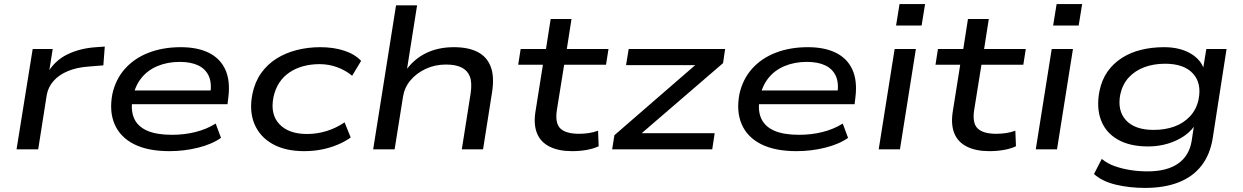

<svg xmlns="http://www.w3.org/2000/svg" viewBox="-20 -731 6087 940"><path d="M61 0 140 -491H238L219 -371H211Q247 -434 309.5 -464.5Q372 -495 451 -500L493 -503L486 -411L412 -405Q356 -401 312.5 -383Q269 -365 242.5 -335Q216 -305 209 -267L167 0Z M810 9Q704 9 636.5 -25Q569 -59 541.5 -122Q514 -185 530 -270Q546 -343 592 -394.5Q638 -446 708 -473Q778 -500 865 -500Q947 -500 1002.5 -472.5Q1058 -445 1083 -390.5Q1108 -336 1098 -255L1094 -221H603L612 -288H1035L1009 -269Q1018 -323 1002.5 -358Q987 -393 951 -410.5Q915 -428 860 -428Q800 -428 751 -407.5Q702 -387 671 -347.5Q640 -308 630 -252L629 -248Q619 -190 637 -150.5Q655 -111 701 -91Q747 -71 822 -71Q882 -71 936.5 -84.5Q991 -98 1036 -126L1062 -56Q1018 -25 950 -8Q882 9 810 9Z M1469 9Q1377 9 1314.5 -26Q1252 -61 1225.5 -124.5Q1199 -188 1216 -272Q1228 -330 1258.5 -373Q1289 -416 1333.5 -444Q1378 -472 1433 -486Q1488 -500 1548 -500Q1613 -500 1665 -483Q1717 -466 1748 -433L1704 -360Q1672 -387 1630.5 -402Q1589 -417 1545 -417Q1502 -417 1465 -407Q1428 -397 1398 -377Q1368 -357 1348 -327Q1328 -297 1319 -256Q1302 -172 1347.5 -123.5Q1393 -75 1483 -75Q1532 -75 1579 -89.5Q1626 -104 1667 -132L1697 -58Q1668 -37 1631.5 -22Q1595 -7 1554.5 1Q1514 9 1469 9Z M1807 0 1919 -705H2022L1971 -382H1964Q2004 -440 2064 -470Q2124 -500 2202 -500Q2273 -500 2318.5 -476.5Q2364 -453 2382.5 -404.5Q2401 -356 2389 -279L2345 0H2241L2284 -273Q2292 -326 2280.5 -356Q2269 -386 2240 -400.5Q2211 -415 2163 -415Q2109 -415 2063.5 -393.5Q2018 -372 1989 -337Q1960 -302 1953 -257L1912 0Z M2781 9Q2715 9 2671 -13Q2627 -35 2609.5 -77.5Q2592 -120 2601 -181L2638 -414H2517L2529 -491H2653L2676 -638H2778L2755 -491H2959L2947 -414H2742L2706 -190Q2697 -127 2724 -101.5Q2751 -76 2815 -76Q2839 -76 2862.5 -79.5Q2886 -83 2908 -91L2911 -15Q2886 -3 2852 3Q2818 9 2781 9Z M2977 0 2988 -69 3418 -442 3411 -412H3045L3058 -491H3530L3520 -422L3087 -49L3094 -79H3479L3467 0Z M3880 9Q3774 9 3706.5 -25Q3639 -59 3611.5 -122Q3584 -185 3600 -270Q3616 -343 3662 -394.5Q3708 -446 3778 -473Q3848 -500 3935 -500Q4017 -500 4072.5 -472.5Q4128 -445 4153 -390.5Q4178 -336 4168 -255L4164 -221H3673L3682 -288H4105L4079 -269Q4088 -323 4072.5 -358Q4057 -393 4021 -410.5Q3985 -428 3930 -428Q3870 -428 3821 -407.5Q3772 -387 3741 -347.5Q3710 -308 3700 -252L3699 -248Q3689 -190 3707 -150.5Q3725 -111 3771 -91Q3817 -71 3892 -71Q3952 -71 4006.5 -84.5Q4061 -98 4106 -126L4132 -56Q4088 -25 4020 -8Q3952 9 3880 9Z M4367 -606 4384 -711H4509L4492 -606ZM4282 0 4360 -491H4464L4386 0Z M4824 9Q4758 9 4714 -13Q4670 -35 4652.5 -77.5Q4635 -120 4644 -181L4681 -414H4560L4572 -491H4696L4719 -638H4821L4798 -491H5002L4990 -414H4785L4749 -190Q4740 -127 4767 -101.5Q4794 -76 4858 -76Q4882 -76 4905.5 -79.5Q4929 -83 4951 -91L4954 -15Q4929 -3 4895 3Q4861 9 4824 9Z M5136 -606 5153 -711H5278L5261 -606ZM5051 0 5129 -491H5233L5155 0Z M5586 189Q5509 189 5442.5 173Q5376 157 5336 121L5374 47Q5402 70 5437.5 82.5Q5473 95 5513.5 101.5Q5554 108 5598 108Q5693 108 5747.5 70Q5802 32 5814 -40L5828 -132L5839 -133Q5819 -95 5782 -68.5Q5745 -42 5698.5 -28Q5652 -14 5601 -14Q5511 -14 5452 -48Q5393 -82 5370 -143.5Q5347 -205 5363 -286Q5374 -340 5402 -380Q5430 -420 5472 -447Q5514 -474 5566.5 -487Q5619 -500 5679 -500Q5758 -500 5811.5 -467.5Q5865 -435 5877 -382H5868L5886 -491H5985L5917 -53Q5904 27 5861.5 81Q5819 135 5749.5 162Q5680 189 5586 189ZM5628 -95Q5684 -95 5729.5 -111.5Q5775 -128 5806.5 -162Q5838 -196 5848 -244Q5864 -324 5820 -371.5Q5776 -419 5684 -419Q5628 -419 5582.5 -402Q5537 -385 5506.5 -352Q5476 -319 5465 -270Q5449 -190 5492.5 -142.5Q5536 -95 5628 -95Z"/></svg>

Font: Nunito Sans 10pt Expanded Medium
Style: Italic
Weight: 500
Width: 7
Italic angle: -9°
Designer: Vernon Adams
Foundry: Vernon Adams
Version: Version 3.101;gftools[0.9.27]